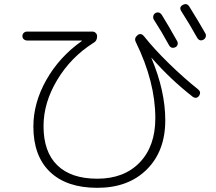

<svg xmlns="http://www.w3.org/2000/svg" viewBox="-20 -859 1040 924"><path d="M727.5 -795.9Q746.1 -805.7 758.8 -787.1Q788.1 -740.2 833 -660.2Q836.9 -652.3 834.5 -644Q832 -635.7 824.2 -631.8Q804.7 -623 793.9 -640.6Q757.8 -707 719.7 -765.6Q715.8 -773.4 717.8 -782.2Q719.7 -791 727.5 -795.9ZM890.6 -828.1Q940.4 -748 968.8 -697.3Q972.7 -689.5 969.7 -680.7Q966.8 -671.9 959 -668Q940.4 -658.2 928.7 -677.7Q891.6 -744.1 851.6 -806.6Q840.8 -825.2 859.9 -835.4Q878.9 -845.7 890.6 -828.1ZM110.4 -664.1Q101.6 -664.1 94.7 -669.9Q87.9 -675.8 87.9 -685.1Q87.9 -694.3 94.2 -700.7Q100.6 -707 110.4 -707H424.8Q433.6 -707 440.4 -700.7Q447.3 -694.3 447.3 -684.6Q447.3 -661.1 427.7 -651.4Q320.3 -583 254.9 -473.6Q189.5 -364.3 189.5 -252Q189.5 -127.9 255.9 -63.5Q322.3 1 448.2 1Q577.1 1 652.3 -77.1Q727.5 -155.3 727.5 -290Q727.5 -464.8 633.8 -656.2Q624 -674.8 641.6 -689.5Q658.2 -703.1 673.8 -683.6Q722.7 -622.1 793.9 -552.7Q865.2 -483.4 933.6 -428.7Q949.2 -416 938.5 -398.4Q925.8 -380.9 907.2 -393.6Q799.8 -477.5 710 -580.1Q710 -581.1 709 -581.1V-579.1Q775.4 -420.9 775.4 -280.3Q775.4 -131.8 686.5 -43.5Q597.7 44.9 448.2 44.9Q300.8 44.9 220.7 -31.7Q140.6 -108.4 140.6 -250Q140.6 -364.3 203.1 -474.6Q265.6 -585 373 -661.1L374 -663.1Q374 -664.1 372.1 -664.1Z"/></svg>

Font: Rounded-L Mgen+ 1mn light
Style: Regular
Weight: 200
Designer: [Source Han Sans]
Ryoko NISHIZUKA  (kana & ideographs); Paul D. Hunt (Latin, Greek & Cyrillic); Wenlong ZHANG  (bopomofo
Version: Version 1.059.20150602